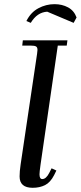

<svg xmlns="http://www.w3.org/2000/svg" viewBox="-20 -896 388 923"><path d="M74.2 -47.9Q74.2 -71.8 79.1 -105L158.2 -637.2Q160.2 -650.9 160.2 -655.8Q160.2 -668.5 153.3 -672.6Q146.5 -676.8 127.9 -676.8H86.9L89.8 -702.1H304.2L300.8 -676.8H257.8L174.8 -104Q169.9 -68.8 169.9 -58.1Q169.9 -35.2 183.1 -35.2Q201.7 -35.2 216.8 -64.9L228 -86.9L251 -76.2L240.2 -54.2Q222.2 -19 196.5 -6.1Q170.9 6.8 137.2 6.8Q74.2 6.8 74.2 -47.9ZM106.9 -794.9Q127.9 -836.9 164.6 -856.4Q201.2 -876 242.2 -876Q278.3 -876 307.1 -860.6Q335.9 -845.2 348.1 -812L334 -786.1L207 -839.8Q158.2 -836.9 127.9 -786.1Z"/></svg>

Font: Dihjauti S
Style: Bold Italic
Weight: 700
Italic angle: -9°
Designer: T. Christopher White
Version: Version 3.0.0